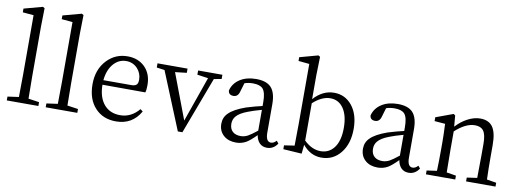

<svg xmlns="http://www.w3.org/2000/svg" viewBox="-62 -1155 4159 1537"><g transform="rotate(10 2017.5 -387.0)"><path d="M29.3 0V-31.2L120.1 -43.9Q122.1 -159.2 122.1 -222.7V-709L33.2 -716.8V-747.1L184.6 -788.1L199.2 -779.3L196.3 -628.9V-222.7Q196.3 -159.2 198.2 -43.9L286.1 -31.2V0Z M345.7 0V-31.2L436.5 -43.9Q438.5 -159.2 438.5 -222.7V-709L349.6 -716.8V-747.1L501 -788.1L515.6 -779.3L512.7 -628.9V-222.7Q512.7 -159.2 514.6 -43.9L602.5 -31.2V0Z M918 13.7Q812.5 13.7 749 -54.7Q682.6 -125 682.6 -248Q682.6 -367.2 753.9 -443.4Q822.3 -515.6 921.9 -515.6Q1007.8 -515.6 1062.5 -461.9Q1117.2 -407.2 1117.2 -316.4Q1117.2 -276.4 1110.4 -255.9L761.7 -256.8Q762.7 -152.3 813.5 -94.7Q861.3 -41 942.4 -41Q1032.2 -41 1095.7 -117.2L1116.2 -101.6Q1050.8 13.7 918 13.7ZM762.7 -293.9H991.2Q1021.5 -293.9 1034.2 -308.6Q1043.9 -320.3 1043.9 -346.7Q1043.9 -399.4 1008.8 -437.5Q971.7 -476.6 917 -476.6Q859.4 -476.6 817.4 -431.6Q771.5 -381.8 762.7 -293.9Z M1420.9 6.8 1230.5 -459 1166 -467.8V-502H1410.2V-467.8L1316.4 -457L1456.1 -87.9L1585 -455.1L1496.1 -467.8V-502H1693.4V-467.8L1631.8 -456.1L1458 6.8Z M1893.6 13.7Q1832 13.7 1793.9 -19.5Q1752.9 -54.7 1752.9 -115.2Q1752.9 -167 1789.1 -202.1Q1828.1 -242.2 1923.8 -276.4Q2000 -299.8 2053.7 -311.5V-342.8Q2053.7 -420.9 2028.3 -450.2Q2004.9 -476.6 1947.3 -476.6Q1910.2 -476.6 1878.9 -465.8L1857.4 -393.6Q1845.7 -350.6 1809.6 -350.6Q1769.5 -350.6 1766.6 -387.7Q1782.2 -447.3 1835.4 -481.4Q1888.7 -515.6 1966.8 -515.6Q2049.8 -515.6 2087.9 -475.6Q2127.9 -433.6 2127.9 -339.8V-108.4Q2127.9 -34.2 2169.9 -34.2Q2192.4 -34.2 2213.9 -57.6L2230.5 -37.1Q2198.2 11.7 2145.5 11.7Q2108.4 11.7 2085.4 -11.2Q2062.5 -34.2 2055.7 -75.2Q2007.8 -26.4 1976.6 -7.8Q1938.5 13.7 1893.6 13.7ZM1921.9 -43.9Q1951.2 -43.9 1979.5 -58.6Q2004.9 -72.3 2053.7 -111.3V-280.3Q1986.3 -261.7 1944.3 -245.1Q1878.9 -220.7 1852.5 -188.5Q1832 -163.1 1832 -128.9Q1832 -86.9 1857.4 -64.5Q1880.9 -43.9 1921.9 -43.9Z M2587.9 13.7Q2499 13.7 2435.5 -63.5L2427.7 9.8L2277.3 0V-31.2L2361.3 -43.9Q2363.3 -151.4 2363.3 -222.7V-708L2274.4 -716.8V-747.1L2423.8 -788.1L2438.5 -779.3L2434.6 -628.9V-434.6Q2507.8 -515.6 2600.6 -515.6Q2689.5 -515.6 2746.1 -446.3Q2803.7 -375 2803.7 -256.8Q2803.7 -136.7 2743.7 -61.5Q2683.6 13.7 2587.9 13.7ZM2573.2 -36.1Q2638.7 -36.1 2679.7 -86.9Q2724.6 -143.6 2724.6 -251Q2724.6 -354.5 2683.6 -412.1Q2644.5 -466.8 2578.1 -466.8Q2508.8 -466.8 2437.5 -401.4V-98.6Q2501 -36.1 2573.2 -36.1Z M3044.9 13.7Q2983.4 13.7 2945.3 -19.5Q2904.3 -54.7 2904.3 -115.2Q2904.3 -167 2940.4 -202.1Q2979.5 -242.2 3075.2 -276.4Q3151.4 -299.8 3205.1 -311.5V-342.8Q3205.1 -420.9 3179.7 -450.2Q3156.2 -476.6 3098.6 -476.6Q3061.5 -476.6 3030.3 -465.8L3008.8 -393.6Q2997.1 -350.6 2960.9 -350.6Q2920.9 -350.6 2918 -387.7Q2933.6 -447.3 2986.8 -481.4Q3040 -515.6 3118.2 -515.6Q3201.2 -515.6 3239.3 -475.6Q3279.3 -433.6 3279.3 -339.8V-108.4Q3279.3 -34.2 3321.3 -34.2Q3343.8 -34.2 3365.2 -57.6L3381.8 -37.1Q3349.6 11.7 3296.9 11.7Q3259.8 11.7 3236.8 -11.2Q3213.9 -34.2 3207 -75.2Q3159.2 -26.4 3127.9 -7.8Q3089.8 13.7 3044.9 13.7ZM3073.2 -43.9Q3102.5 -43.9 3130.9 -58.6Q3156.2 -72.3 3205.1 -111.3V-280.3Q3137.7 -261.7 3095.7 -245.1Q3030.3 -220.7 3003.9 -188.5Q2983.4 -163.1 2983.4 -128.9Q2983.4 -86.9 3008.8 -64.5Q3032.2 -43.9 3073.2 -43.9Z M3436.5 0V-31.2L3518.6 -43Q3521.5 -125 3521.5 -222.7V-276.4Q3521.5 -334 3517.6 -415Q3517.6 -421.9 3517.6 -424.8L3430.7 -431.6V-462.9L3571.3 -514.6L3585 -504.9L3592.8 -415Q3635.7 -461.9 3687.5 -488.8Q3739.3 -515.6 3788.1 -515.6Q3856.4 -515.6 3888.7 -471.7Q3921.9 -425.8 3921.9 -324.2V-222.7Q3921.9 -125 3924.8 -43.9L4002 -31.2V0H3762.7V-31.2L3845.7 -43Q3847.7 -150.4 3847.7 -222.7V-320.3Q3847.7 -394.5 3825.2 -425.8Q3803.7 -455.1 3755.9 -455.1Q3680.7 -455.1 3595.7 -377V-222.7Q3595.7 -151.4 3597.7 -43.9L3674.8 -31.2V0Z"/></g></svg>

Font: Bpmf GenRyu Min R
Style: R
Weight: 400
Foundry: But Ko
Version: Version 1.320